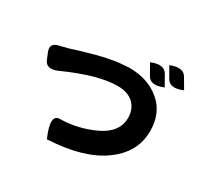

<svg xmlns="http://www.w3.org/2000/svg" viewBox="-177 -1059 1355 1306"><g transform="rotate(30 500.0 -406.0)"><path d="M47 -489Q23 -549 86 -564L154 -581Q155 -581 199 -595Q243 -609 265 -615Q288 -622 337 -635Q387 -648 422 -655Q457 -662 501 -668L581 -674Q728 -674 823 -593Q918 -513 918 -371Q918 -203 766 -94Q614 15 337 28Q267 -133 343 -136Q482 -137 612 -198Q743 -260 743 -374Q743 -443 699 -485Q655 -527 574 -527Q421 -527 173 -415Q91 -380 67 -440ZM683 -777Q777 -815 809 -759L855 -678Q760 -638 729 -695L683 -777ZM806 -825Q900 -863 932 -807L979 -727Q885 -687 853 -743L806 -825Z"/></g></svg>

Font: Swei Half Moon CJK SC
Style: Black
Weight: 900
Version: Version 2.071